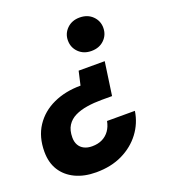

<svg xmlns="http://www.w3.org/2000/svg" viewBox="-141 -605 808 913"><g transform="rotate(-20 263.0 -148.5)"><path d="M408 -272 384 -104H331Q292 -104 257 -98.5Q222 -93 195.5 -80Q169 -67 154 -43.5Q139 -20 139 17Q139 39 148 55Q157 71 174 79.5Q191 88 214 88Q244 88 266 77Q288 66 302 46Q316 26 321 -1H462Q453 59 417 107Q381 155 323.5 183Q266 211 190 211Q130 211 85 189.5Q40 168 15.5 129Q-9 90 -9 35Q-9 -40 26 -93Q61 -146 122 -174Q183 -202 260 -202L276 -272ZM366 -508Q406 -508 431 -483.5Q456 -459 456 -424Q456 -388 431 -363.5Q406 -339 366 -339Q327 -339 302 -363.5Q277 -388 277 -424Q277 -459 302 -483.5Q327 -508 366 -508Z"/></g></svg>

Font: DM Sans 24pt Black
Style: Italic
Weight: 900
Italic angle: -10°
Designer: Colophon Foundry, Jonny Pinhorn
Foundry: Colophon Foundry
Version: Version 4.004;gftools[0.9.30]